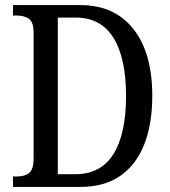

<svg xmlns="http://www.w3.org/2000/svg" viewBox="-20 -734 667 754"><path d="M31 0V-41H48Q76 -41 94 -54.5Q112 -68 112 -113V-605Q112 -648 93 -660.5Q74 -673 46 -673H31V-714H296Q429 -714 503.5 -620.5Q578 -527 578 -357Q578 -247 546.5 -167Q515 -87 452.5 -43.5Q390 0 296 0ZM276 -50Q376 -50 425.5 -129Q475 -208 475 -357Q475 -506 425.5 -585.5Q376 -665 277 -665H207V-50Z"/></svg>

Font: Noto Serif Hebrew Condensed
Style: Regular
Weight: 400
Width: 3
Designer: Monotype Design Team
Foundry: Monotype Imaging Inc.
Version: Version 2.004; ttfautohint (v1.8.4.7-5d5b)